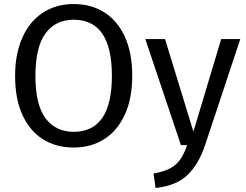

<svg xmlns="http://www.w3.org/2000/svg" viewBox="-20 -721 1224 954"><path d="M637 -344Q637 -232 600.5 -152Q564 -72 498.5 -30Q433 12 346 12Q259 12 193.5 -29Q128 -70 91.5 -150Q55 -230 55 -343Q55 -454 91.5 -535Q128 -616 194 -658.5Q260 -701 346 -701Q433 -701 498.5 -659.5Q564 -618 600.5 -538Q637 -458 637 -344ZM156 -343Q156 -200 206.5 -133Q257 -66 346 -66Q536 -66 536 -344Q536 -623 346 -623Q256 -623 206 -555Q156 -487 156 -343ZM998 3Q967 95 911.5 148.5Q856 202 753 213L743 141Q795 132 826 115Q857 98 875.5 71.5Q894 45 910 0H879L702 -527H800L941 -67L1079 -527H1174Z"/></svg>

Font: Fira Sans
Style: Regular
Weight: 400
Designer: bBox Type GmbH & Carrois Corporate GbR & Edenspiekermann AG
Foundry: bBox Type GmbH & Carrois Corporate GbR & Edenspiekermann AG
Version: Version 4.301